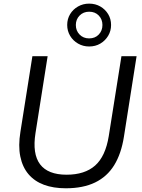

<svg xmlns="http://www.w3.org/2000/svg" viewBox="-20 -1009 768 1038"><path d="M335.6 8.9Q268.7 8.9 217.6 -10Q166.5 -29 133.9 -67.4Q101.3 -105.9 89.7 -163.3Q78 -220.6 90.5 -296.9L155.1 -705H237.5L171.9 -289.5Q154.2 -177.1 196.6 -120.8Q239 -64.5 339.9 -64.5Q438.3 -64.5 494.3 -114.1Q550.3 -163.8 568 -273.3L636.5 -705H718.4L649.9 -269.5Q635.4 -177.6 597.2 -115.7Q559 -53.9 494.1 -22.5Q429.3 8.9 335.6 8.9ZM461.9 -757.7Q429 -757.7 401.9 -773.4Q374.7 -789.1 359 -815.5Q343.3 -842 343.3 -873.8Q343.3 -906.6 359 -932.5Q374.7 -958.5 401.8 -973.9Q428.9 -989.4 461.8 -989.4Q495.8 -989.4 522.4 -973.9Q549 -958.5 564.8 -932.5Q580.5 -906.5 580.5 -873.7Q580.5 -841.9 564.8 -815.5Q549 -789.1 522.5 -773.4Q495.9 -757.7 461.9 -757.7ZM461.8 -801.4Q494.1 -801.4 513.9 -822.3Q533.8 -843.2 533.8 -873.8Q533.8 -904.4 514 -925Q494.2 -945.7 462 -945.7Q430.7 -945.7 410.3 -924.9Q390 -904.2 390 -873.8Q390 -843.1 410.2 -822.3Q430.5 -801.4 461.8 -801.4Z"/></svg>

Font: Nunito Sans 12pt ExtraLight
Style: Italic
Weight: 200
Italic angle: -9°
Designer: Vernon Adams
Foundry: Vernon Adams
Version: Version 3.101;gftools[0.9.27]